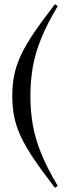

<svg xmlns="http://www.w3.org/2000/svg" viewBox="-20 -763 318 906"><path d="M123.5 -310Q123.5 -237.5 135 -172.5Q146.5 -107.5 174.5 -38.8Q202.5 30 252.5 114.5L239 123Q179 45.5 139.8 -12.8Q100.5 -71 78.2 -119Q56 -167 47 -212.5Q38 -258 38 -310Q38 -362.5 47 -408Q56 -453.5 78.2 -501.5Q100.5 -549.5 139.8 -607.5Q179 -665.5 239 -743L252.5 -734.5Q202.5 -650.5 174.5 -581.8Q146.5 -513 135 -448Q123.5 -383 123.5 -310Z"/></svg>

Font: Newsreader Display Medium
Style: Regular
Weight: 500
Designer: Hugues Gentile
Foundry: Production Type
Version: Version 1.001